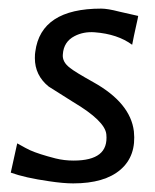

<svg xmlns="http://www.w3.org/2000/svg" viewBox="-20 -413 359 446"><path d="M94 8Q38 0 5 -12L20 -80Q43 -67 50 -64Q70 -55 109 -45Q129 -40 151 -40Q192 -40 211 -55Q230 -70 227 -101Q224 -132 150 -176Q98 -209 93 -212Q61 -238 61 -278Q61 -288 62 -293Q75 -393 215 -393Q230 -393 257 -386Q287 -379 301 -376Q301 -374 296 -352Q291 -330 287 -309Q253 -334 200 -338Q174 -340 153 -329Q128 -316 126 -287Q124 -269 143 -255Q154 -246 197 -222Q283 -174 291 -108Q297 -51 260 -19Q223 13 150 13Q127 13 94 8Z"/></svg>

Font: GFS Neohellenic Rg
Style: Italic
Weight: 400
Italic angle: -12°
Designer: Takis Katsoulidis and George D. Matthiopoulos
Foundry: Takis Katsoulidis and George D. Matthiopoulos
Version: Version 1.0